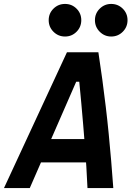

<svg xmlns="http://www.w3.org/2000/svg" viewBox="-52 -961 671 981"><path d="M-31.7 0 290 -693.8H450.7Q461.4 -624.5 470.7 -555.2Q480 -485.8 488.3 -416.5Q496.6 -347.2 503.4 -277.6Q510.3 -208 516.1 -138.7Q522 -69.3 526.9 0H395Q392.6 -54.2 389.2 -108.6Q385.7 -163.1 381.6 -217.3Q377.4 -271.5 372.8 -325.9Q368.2 -380.4 363.3 -434.8Q358.4 -489.3 353 -543.5H337.4L100.1 0ZM94.2 -131.3 110.8 -250.5H462.4L445.8 -131.3ZM516.1 -774.4Q482 -774.4 457.6 -798.8Q433.1 -823.2 433.1 -857.9Q433.1 -892.6 457.6 -916.8Q482 -940.9 516.1 -940.9Q550.8 -940.9 575.2 -916.8Q599.6 -892.6 599.6 -857.9Q599.6 -823.2 575.3 -798.8Q551 -774.4 516.1 -774.4ZM280.3 -774.4Q245.6 -774.4 221.2 -798.8Q196.8 -823.2 196.8 -857.9Q196.8 -892.6 221.2 -916.8Q245.6 -940.9 280.3 -940.9Q315 -940.9 339.1 -916.8Q363.3 -892.6 363.3 -857.9Q363.3 -823.2 339.1 -798.8Q315 -774.4 280.3 -774.4Z"/></svg>

Font: Cascadia Code PL
Style: Italic
Weight: 400
Italic angle: -10°
Monospace: yes
Designer: Aaron Bell
Foundry: Saja Typeworks
Version: Version 2404.023